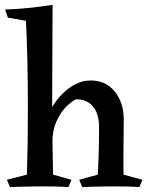

<svg xmlns="http://www.w3.org/2000/svg" viewBox="-20 -765 611 785"><path d="M195 -745Q195 -703 194.5 -643Q194 -583 194 -517Q194 -451 193.5 -387Q193 -323 193 -273L197 -51L272 -30L260 0Q232 -2 205.5 -2.5Q179 -3 142 -3Q109 -3 80 -2Q51 -1 21 0L8 -30L90 -51Q92 -111 93 -177.5Q94 -244 94 -313Q94 -420 92 -513Q90 -606 86 -680L12 -693L1 -726Q41 -727 91.5 -732Q142 -737 195 -745ZM350 -436Q411 -436 447.5 -393Q484 -350 486 -280Q486 -228 485 -170.5Q484 -113 485 -51L562 -30L550 0Q523 -2 495.5 -2.5Q468 -3 432 -3Q399 -3 372 -2Q345 -1 316 0L304 -30L380 -51Q382 -92 383 -121.5Q384 -151 384.5 -180.5Q385 -210 385 -249Q384 -303 359 -331Q334 -359 291 -359Q275 -352 252 -330Q229 -308 211.5 -270Q194 -232 194 -179L158 -223Q161 -260 177.5 -297Q194 -334 220.5 -365.5Q247 -397 280.5 -416.5Q314 -436 350 -436Z"/></svg>

Font: Ruwudu Medium
Style: Regular
Weight: 500
Designer: Becca Hirsbrunner Spalinger
Foundry: SIL International
Version: Version 3.000